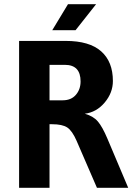

<svg xmlns="http://www.w3.org/2000/svg" viewBox="-20 -896 643 915"><path d="M216 -304H228Q277 -304 300.5 -288.5Q324 -273 345 -225L442 -1H591L492 -235Q468 -292 446 -317.5Q424 -343 384 -354Q440 -361 479 -407.5Q518 -454 518 -510Q518 -602 462 -651.5Q406 -701 293 -701H71V-1H216ZM216 -587H289Q364 -587 364 -508Q364 -470 341.5 -444Q319 -418 279 -418H216ZM229 -752 304 -876H438L340 -752Z"/></svg>

Font: Gudea
Style: Bold
Weight: 700
Designer: Agustina Mingote
Foundry: Agustina Mingote
Version: Version 1.002